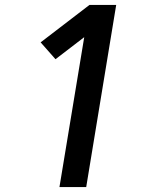

<svg xmlns="http://www.w3.org/2000/svg" viewBox="-20 -755 640 775"><path d="M220 0 320 -605 204 -516 144 -584 341 -735H449L328 0Z"/></svg>

Font: Iosevka Aile Semibold Oblique
Style: Regular
Weight: 600
Italic angle: -9°
Designer: Belleve Invis
Foundry: Belleve Invis
Version: Version 31.1.0; ttfautohint (v1.8.4)